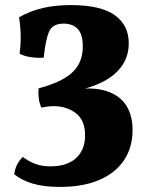

<svg xmlns="http://www.w3.org/2000/svg" viewBox="-20 -487 572 756"><path d="M215 249Q153 249 109 236Q65 223 36 199Q38 181 46.5 163Q55 145 70 131Q92 148 118 158Q144 168 179 168Q244 168 279.5 135.5Q315 103 315 46Q315 -14 278.5 -41.5Q242 -69 192 -69Q167 -69 143 -63Q135 -80 132.5 -100.5Q130 -121 132 -139Q192 -155 230.5 -177Q269 -199 287.5 -230Q306 -261 306 -305Q306 -352 286 -373Q266 -394 230 -394Q188 -394 174 -364Q160 -334 152 -260Q128 -258 101 -262Q74 -266 57 -276Q62 -311 61.5 -346.5Q61 -382 55 -419Q99 -444 148.5 -455.5Q198 -467 259 -467Q376 -467 431.5 -427.5Q487 -388 487 -317Q487 -267 461 -229Q435 -191 387 -166Q339 -141 272 -128V-135Q351 -145 402 -127.5Q453 -110 477.5 -71Q502 -32 502 25Q502 93 468.5 143.5Q435 194 371 221.5Q307 249 215 249Z"/></svg>

Font: Vollkorn Black
Style: Regular
Weight: 900
Designer: Friedrich Althausen
Foundry: Friedrich Althausen
Version: Version 5.000